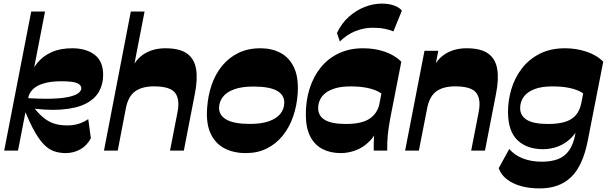

<svg xmlns="http://www.w3.org/2000/svg" viewBox="-20 -836 3384 1066"><path d="M111.3 -240.5 101.7 -293.3Q198.2 -286.3 262.4 -288Q326.5 -289.8 363.5 -298.4Q400.5 -307 416 -319.6Q431.5 -332.3 431.5 -346.3Q431.5 -363.8 408.8 -374.3Q386 -384.8 319 -384.8Q264 -384.8 225.3 -373.6Q186.5 -362.5 164.6 -342.3Q142.7 -322 136.5 -293L140.5 -391.7Q154.2 -445.7 186 -485.2Q217.7 -524.7 267.1 -546.7Q316.5 -568.7 384 -568Q460.2 -567.2 506.5 -531.2Q552.7 -495.2 552.7 -420Q552.7 -367.8 529.1 -326.4Q505.5 -285 453.6 -259.3Q401.7 -233.5 317.5 -227.5Q233.2 -221.5 111.3 -240.5ZM344.8 14Q309.5 14 278.9 3.2Q248.3 -7.5 219.8 -38Q191.3 -68.5 160.8 -126.9Q130.3 -185.2 95 -280.5L137.2 -282.8Q165 -240 190.5 -212.1Q216 -184.2 241.3 -168.4Q266.5 -152.5 294.1 -146.1Q321.8 -139.7 354 -139.7Q387.5 -139.7 416.5 -148.7Q445.5 -157.7 470 -174.7L484.5 -68.5Q462.7 -27.2 425.5 -6.6Q388.2 14 344.8 14ZM3.3 0 153.3 -772H230L80 0Z M557.3 0 706.3 -772H782.7L715.2 -424.7L709.5 -452Q736 -510.5 784.4 -539.2Q832.7 -568 898.7 -568Q978.5 -568 1019 -538.2Q1059.5 -508.5 1068.7 -452.2Q1078 -396 1062 -315.7L1000.7 0H924L965.3 -211.8Q979.8 -283.5 952.6 -320Q925.5 -356.5 835 -356.5Q768.3 -356.5 729.6 -328.4Q691 -300.3 678.2 -232L633.7 0Z M1345 14Q1276.5 14 1225.9 -12.6Q1175.3 -39.3 1149.5 -94.4Q1123.8 -149.5 1129.8 -234.5Q1134.3 -303.2 1154.9 -363.9Q1175.5 -424.5 1212.8 -470.1Q1250 -515.7 1303.3 -541.9Q1356.5 -568 1426.3 -568Q1489.3 -568 1537.7 -542.2Q1586.2 -516.5 1612.2 -461.7Q1638.2 -407 1633 -319Q1628.5 -249.3 1607.4 -188.6Q1586.3 -128 1549.3 -82.4Q1512.3 -36.8 1461 -11.4Q1409.8 14 1345 14ZM1367.7 -148Q1431.5 -148 1473.3 -162.9Q1515 -177.7 1536.3 -203.9Q1557.5 -230 1558.3 -263.5Q1559.8 -308 1518.3 -331.8Q1476.8 -355.5 1387 -355.5Q1322.8 -355.5 1281 -340.5Q1239.2 -325.5 1218.6 -299.5Q1198 -273.5 1196.2 -240.2Q1194.7 -196.7 1236.4 -172.4Q1278 -148 1367.7 -148Z M2108.8 -307Q2084.8 -330.8 2038.3 -343.5Q1991.8 -356.3 1927.5 -356.3Q1878.5 -356.3 1844.1 -346.6Q1809.8 -337 1788.1 -320.1Q1766.5 -303.3 1756.6 -281.8Q1746.7 -260.3 1746.5 -236.5Q1746.2 -192 1784.4 -169.9Q1822.5 -147.7 1900.7 -147.7Q1989 -147.7 2032.8 -177.5Q2076.5 -207.2 2087.5 -262.5L2091.3 -152.7Q2068.8 -89.3 2032.3 -52.5Q1995.8 -15.8 1954 -0.9Q1912.3 14 1872.3 14Q1814.5 14 1770.9 -8.4Q1727.3 -30.8 1703 -77.3Q1678.8 -123.8 1678 -195.5Q1677.3 -275 1698.6 -343Q1720 -411 1761 -461.6Q1802 -512.2 1861.4 -540.1Q1920.8 -568 1996 -568Q2061.5 -568 2116.6 -548.9Q2171.7 -529.7 2208.2 -493.5ZM2055 0Q2054 -38 2056.8 -78.7Q2059.5 -119.5 2067.3 -161L2133 -498.8L2208.2 -493.5L2146.7 -179Q2137 -127.3 2133 -86.5Q2129 -45.8 2130 0ZM1866.8 -605.5 1851 -653Q1876 -706.2 1916.3 -742.4Q1956.5 -778.5 2004.5 -797.2Q2052.5 -816 2099.8 -816Q2137.8 -816 2167.3 -805.7Q2196.7 -795.5 2211.2 -777L2164.3 -661.5Q2146.5 -669.8 2116.9 -675.9Q2087.3 -682 2049.3 -682Q2000.8 -682 1953.4 -663.3Q1906 -644.5 1866.8 -605.5Z M2229.3 0 2336.8 -554H2413.5L2388.2 -424.7L2381.5 -452Q2408 -510.5 2456.4 -539.2Q2504.7 -568 2570.7 -568Q2650.5 -568 2691 -538.2Q2731.5 -508.5 2740.7 -452.2Q2750 -396 2734 -315.7L2672.7 0H2596L2637.3 -211.8Q2651.8 -283.5 2624.6 -320Q2597.5 -356.5 2507 -356.5Q2440.3 -356.5 2402 -328.4Q2363.7 -300.3 2351 -232L2305.7 0Z M2977 210Q2887.5 210 2827.3 179.9Q2767 149.7 2749 97.7L2807.5 -9Q2835.7 25.3 2882.7 43.5Q2929.7 61.8 2987.3 61.8Q3042 61.8 3079.5 46.8Q3117 31.8 3140 -1.4Q3163 -34.5 3173 -86.5L3185 -149L3255.3 -508.2L3329.2 -493.5L3243 -53.5Q3216 84 3151.1 147Q3086.2 210 2977 210ZM2995.5 -7.7Q2905.8 -7.7 2853.9 -56.9Q2802 -106 2800.5 -209Q2799.8 -275.2 2818.5 -339.2Q2837.3 -403.2 2876.5 -454.7Q2915.8 -506.2 2975.8 -537.1Q3035.8 -568 3118 -568Q3178 -568 3235 -549.5Q3292 -531 3329.2 -493.5L3231 -305.8Q3217.8 -320.3 3193.5 -331.4Q3169.3 -342.5 3132.8 -349.4Q3096.3 -356.3 3045.3 -356.3Q2986.8 -356.3 2947 -340.9Q2907.3 -325.5 2887.6 -298.3Q2868 -271 2868 -235.2Q2868 -193.5 2905.1 -170.6Q2942.2 -147.7 3024.7 -147.7Q3075 -147.7 3112.5 -158Q3150 -168.2 3173.9 -193.1Q3197.8 -218 3206.8 -261L3208.3 -163.5Q3187.5 -106.2 3153.1 -72Q3118.8 -37.7 3078 -22.7Q3037.3 -7.7 2995.5 -7.7Z"/></svg>

Font: Savate ExtraLight
Style: Italic
Weight: 200
Italic angle: -11°
Designer: Max Esnée
Foundry: Plomb Type
Version: Version 2.000